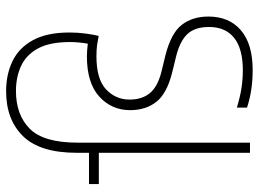

<svg xmlns="http://www.w3.org/2000/svg" viewBox="-132 -726 867 644"><g transform="rotate(-90 302.0 -404.5)"><path d="M388.5 9Q319.5 9 262.5 -10V-44Q299 -33 328.5 -28.5Q358 -24 388 -24Q460 -24 496.5 -53.2Q533 -82.5 533 -137Q533 -185 509.2 -210Q485.5 -235 435.5 -247.5L380.5 -261Q310 -278.5 282 -314Q254 -349.5 254 -402Q254 -464 299.5 -505.5Q345 -547 434.5 -547Q443.5 -547 454.5 -546.2Q465.5 -545.5 477 -544Q479.5 -558.5 481 -573.5Q482.5 -588.5 482.5 -603.5Q482.5 -672 460.8 -711.5Q439 -751 401.8 -768Q364.5 -785 318.5 -785Q238.5 -785 191.8 -738.8Q145 -692.5 145 -578V0H111V-507H6V-540H111V-581Q111 -704 166.5 -761Q222 -818 318 -818Q374 -818 418.5 -796.5Q463 -775 488.8 -728Q514.5 -681 514.5 -605Q514.5 -578 510.8 -550.2Q507 -522.5 503 -507.5Q488 -510.5 473 -512.8Q458 -515 434.5 -515Q358 -515 323.8 -482.8Q289.5 -450.5 289.5 -404Q289.5 -362 311.2 -335.8Q333 -309.5 383 -297L438.5 -283.5Q512.5 -264.5 540.2 -228.8Q568 -193 568 -139.5Q568 -70 522 -30.5Q476 9 388.5 9Z"/></g></svg>

Font: Encode Sans SemiCondensed SemiCondensed Thin
Style: Regular
Weight: 100
Width: 4
Designer: Multiple Designers
Foundry: Impallari Type
Version: Version 3.000; ttfautohint (v1.8.3) -l 8 -r 50 -G 200 -x 14 